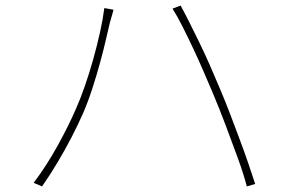

<svg xmlns="http://www.w3.org/2000/svg" viewBox="-20 -695 1040 690"><path d="M253 -304Q269 -340 285 -386Q301 -432 315 -482Q329 -532 339.5 -579.5Q350 -627 355 -666L388 -660Q386 -652 384 -645.5Q382 -639 380 -631.5Q378 -624 375 -614Q370 -594 361.5 -556.5Q353 -519 340.5 -473Q328 -427 312.5 -379Q297 -331 279 -289Q260 -246 237 -201.5Q214 -157 187.5 -112.5Q161 -68 131 -25L101 -38Q149 -102 188.5 -174Q228 -246 253 -304ZM745 -360Q729 -398 711 -439.5Q693 -481 673.5 -522.5Q654 -564 635.5 -600.5Q617 -637 600 -664L629 -675Q643 -650 660.5 -615Q678 -580 697.5 -540Q717 -500 736 -456.5Q755 -413 773 -370Q790 -330 807.5 -284Q825 -238 842 -192.5Q859 -147 873 -106Q887 -65 897 -34L867 -25Q856 -68 835 -126Q814 -184 790.5 -246Q767 -308 745 -360Z"/></svg>

Font: Noto Sans JP Thin Thin
Style: Regular
Weight: 250
Version: Version 2.004-H2;hotconv 1.0.118;makeotfexe 2.5.65603